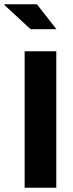

<svg xmlns="http://www.w3.org/2000/svg" viewBox="-51 -880 343 900"><path d="M212.9 -639.6V0H64.5V-639.6ZM122.1 -859.9 213.4 -743.2H92.3L-31.2 -857.4L-30.8 -859.9Z"/></svg>

Font: Yantramanav Black
Style: Regular
Weight: 900
Version: Version 1.001;PS 1.0;hotconv 1.0.72;makeotf.lib2.5.5900; ttf